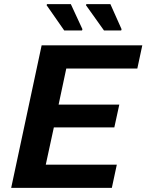

<svg xmlns="http://www.w3.org/2000/svg" viewBox="-20 -907 707 927"><path d="M34 0 181 -688H667L643 -576H300L263 -402H556L532 -292H240L201 -112H544L520 0ZM376 -760H290L205 -882L207 -887H322L378 -766ZM565 -760H482L395 -882L397 -887H513L567 -766Z"/></svg>

Font: Saira Thin SemiBold
Style: Italic
Weight: 600
Italic angle: -12°
Version: Version 1.101